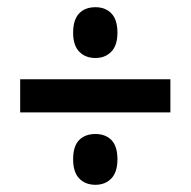

<svg xmlns="http://www.w3.org/2000/svg" viewBox="-20 -619 530 533"><path d="M245 -458Q217 -458 200 -475.5Q183 -493 183 -528Q183 -564 199.5 -581.5Q216 -599 245 -599Q273 -599 289.5 -581.5Q306 -564 306 -528Q306 -493 289 -475.5Q272 -458 245 -458ZM36 -307V-399H453V-307ZM245 -106Q217 -106 200 -123.5Q183 -141 183 -177Q183 -213 199.5 -230Q216 -247 245 -247Q273 -247 289.5 -230Q306 -213 306 -177Q306 -141 289 -123.5Q272 -106 245 -106Z"/></svg>

Font: Noto Sans Malayalam Condensed SemiBold
Style: Regular
Weight: 600
Width: 3
Designer: Jelle Bosma - Monotype Design Team
Foundry: Monotype Imaging Inc.
Version: Version 2.104; ttfautohint (v1.8.4.7-5d5b)